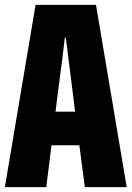

<svg xmlns="http://www.w3.org/2000/svg" viewBox="-20 -768 540 788"><path d="M208 -309.6H288.1L280.3 -374Q278.3 -386.7 250 -614.3H246.1Q242.2 -572.3 215.8 -374ZM328.1 0 305.7 -171.9H191.4L169.9 0H0L126 -748H374L500 0Z"/></svg>

Font: GenEi Gothic M Heavy
Style: Regular
Weight: 800
Designer: o_tamon (Modified); [Source Han Sans]
Ryoko NISHIZUKA  (kana & ideographs); Paul D. Hunt (Latin, Greek & Cyrillic); Wenl
Version: Version 1.1a;Original Version 1.004